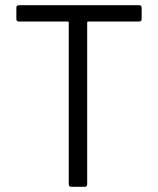

<svg xmlns="http://www.w3.org/2000/svg" viewBox="-20 -720 609 740"><path d="M245 -10V-633Q245 -637 241 -637H53Q43 -637 43 -647V-690Q43 -700 53 -700H516Q526 -700 526 -690V-647Q526 -637 516 -637H320Q316 -637 316 -633V-10Q316 0 306 0H255Q245 0 245 -10Z"/></svg>

Font: Barlow GEO
Style: Regular
Weight: 400
Designer: Jeremy Tribby
Foundry: Tribby Type
Version: Version 1.408